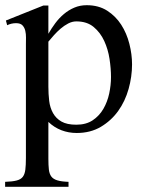

<svg xmlns="http://www.w3.org/2000/svg" viewBox="-25 -494 560 735"><path d="M480.5 -247.6Q480.5 -200.7 467.3 -153.6Q454.1 -106.4 427.5 -69.3Q400.9 -32.2 361.1 -8.5Q321.3 15.1 268.6 15.1Q237.8 15.1 210.2 4.6Q182.6 -5.9 160.2 -27.3V113.3Q160.2 138.7 162.1 155.3Q164.1 171.9 171.6 181.9Q179.2 191.9 194.8 196.5Q210.4 201.2 237.3 202.1V221.2H-5.4V202.1Q22.5 201.2 38.6 197Q54.7 192.9 62.3 182.9Q69.8 172.9 72 155.5Q74.2 138.2 74.2 110.8V-324.7Q74.2 -335.9 74.5 -349.9Q74.7 -363.8 71.8 -376.2Q68.8 -388.7 61 -397Q53.2 -405.3 36.6 -405.3Q18.6 -405.3 2.4 -397.5L-2.4 -415.5L140.6 -472.7H160.2V-364.7Q171.9 -385.3 186.5 -405Q201.2 -424.8 219.5 -440.2Q237.8 -455.6 259.5 -464.8Q281.2 -474.1 307.1 -474.1Q352.5 -474.1 385.3 -453.1Q418 -432.1 439 -399.4Q460 -366.7 470.2 -326.4Q480.5 -286.1 480.5 -247.6ZM399.9 -199.2Q399.9 -231.4 394.3 -268.3Q388.7 -305.2 374 -337.2Q359.4 -369.1 333.7 -390.6Q308.1 -412.1 267.1 -412.1Q251.5 -412.1 236.1 -404.1Q220.7 -396 207 -384.3Q193.4 -372.6 181.6 -359.4L160.2 -334.5V-162.6Q160.2 -133.8 163.3 -107.7Q166.5 -81.5 178 -61Q189.5 -40.5 210.4 -28.6Q231.4 -16.6 267.1 -16.6Q304.7 -16.6 330.1 -33.7Q355.5 -50.8 370.8 -77.4Q386.2 -104 393.1 -136.2Q399.9 -168.5 399.9 -199.2Z"/></svg>

Font: Simplified Naskh
Style: Regular
Weight: 400
Designer: SIL International
Foundry: Arabeyes
Version: 1.02_alpha